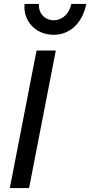

<svg xmlns="http://www.w3.org/2000/svg" viewBox="-20 -957 459 977"><path d="M30 0H128L264 -700H166ZM253 -780C336 -780 400 -840 419 -937H343C333 -888 298 -854 254 -854C208 -854 175 -889 178 -937H105C96 -850 162 -780 253 -780Z"/></svg>

Font: Uncut Sans Medium Italic
Style: Regular
Weight: 500
Italic angle: -11°
Designer: Kasper Nordkvist
Foundry: UNCUT.wtf
Version: Version 1.304;Glyphs 3.2 (3246)